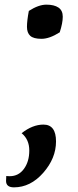

<svg xmlns="http://www.w3.org/2000/svg" viewBox="-20 -669 335 826"><path d="M237 -530Q193 -502 158.5 -502Q124 -502 110 -515Q96 -528 96 -553.5Q96 -579 104 -622Q146 -649 179.5 -649Q213 -649 231.5 -636.5Q250 -624 250 -597Q250 -570 237 -530ZM22 89Q60 89 83 57.5Q106 26 106 -21.5Q106 -69 73 -96Q120 -133 167 -133Q221 -133 221 -60.5Q221 12 166 74.5Q111 137 40 137Q6 137 6 109Q6 97 7 88Q12 89 22 89Z"/></svg>

Font: Paprika
Style: Regular
Weight: 400
Designer: Eduardo Rodriguez Tunni
Foundry: Eduardo Rodriguez Tunni
Version: Version 1.001